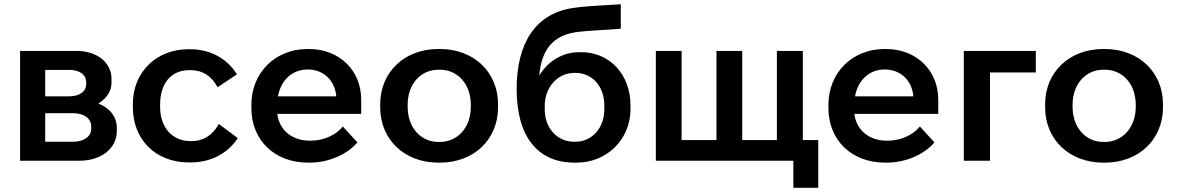

<svg xmlns="http://www.w3.org/2000/svg" viewBox="-20 -761 5570 909"><path d="M75 0H355C459 0 533 -58 533 -140V-157C533 -207 501 -249 446 -271C486 -296 508 -330 508 -371V-388C508 -465 439 -520 342 -520H75ZM194 -305V-430H309C357 -430 388 -407 388 -372V-363C388 -328 357 -305 308 -305ZM194 -90V-225H327C378 -225 412 -200 412 -162V-151C412 -115 377 -90 326 -90Z M874 8H881C982 8 1058 -36 1106 -107L1016 -174C989 -125 947 -93 887 -93H882C797 -93 738 -156 738 -255V-265C738 -368 791 -429 877 -429H880C939 -429 982 -401 1010 -348L1102 -409C1056 -482 979 -528 878 -528H872C721 -528 609 -420 609 -269V-253C609 -100 717 8 874 8Z M1438 9H1447C1533 9 1623 -28 1672 -87L1603 -162C1573 -124 1515 -95 1451 -95H1446C1362 -95 1302 -146 1293 -221V-222H1690V-289C1690 -429 1586 -529 1442 -529H1436C1283 -529 1170 -417 1170 -264V-250C1170 -97 1280 9 1438 9ZM1296 -305C1310 -382 1364 -432 1436 -432H1437C1513 -432 1566 -379 1572 -305Z M2055 9H2063C2223 9 2338 -100 2338 -253V-267C2338 -420 2223 -529 2063 -529H2055C1895 -529 1780 -420 1780 -267V-253C1780 -100 1895 9 2055 9ZM2056 -89C1971 -89 1910 -158 1910 -255V-265C1910 -362 1971 -431 2056 -431H2062C2148 -431 2209 -362 2209 -265V-255C2209 -158 2147 -89 2062 -89Z M2700 9H2709C2853 9 2965 -100 2965 -245V-262C2965 -407 2868 -514 2731 -514H2723C2640 -514 2573 -469 2533 -403C2543 -525 2599 -592 2703 -608C2762 -617 2855 -619 2919 -625V-741C2859 -736 2763 -734 2691 -723C2515 -696 2426 -557 2426 -339C2426 -115 2525 9 2700 9ZM2697 -90C2619 -90 2559 -154 2559 -242V-260C2559 -348 2620 -416 2700 -416H2704C2785 -416 2841 -351 2841 -263V-243C2841 -154 2782 -90 2704 -90Z M3736 128H3854V-98H3781V-520H3658V-98H3494V-520H3372V-98H3207V-520H3085V0H3736Z M4170 9H4179C4265 9 4355 -28 4404 -87L4335 -162C4305 -124 4247 -95 4183 -95H4178C4094 -95 4034 -146 4025 -221V-222H4422V-289C4422 -429 4318 -529 4174 -529H4168C4015 -529 3902 -417 3902 -264V-250C3902 -97 4012 9 4170 9ZM4028 -305C4042 -382 4096 -432 4168 -432H4169C4245 -432 4298 -379 4304 -305Z M4543 0H4667V-418H4884V-520H4543Z M5203 9H5211C5371 9 5486 -100 5486 -253V-267C5486 -420 5371 -529 5211 -529H5203C5043 -529 4928 -420 4928 -267V-253C4928 -100 5043 9 5203 9ZM5204 -89C5119 -89 5058 -158 5058 -255V-265C5058 -362 5119 -431 5204 -431H5210C5296 -431 5357 -362 5357 -265V-255C5357 -158 5295 -89 5210 -89Z"/></svg>

Font: Fixel Display SemiBold
Style: Regular
Weight: 600
Designer: AlfaBravo + MacPaw
Foundry: Kyrylo Tkachov, Marchela Mozhyna, Serhii Makarenko, Maria Weinstein, Zakhar Kryvoshyya
Version: Version 1.211